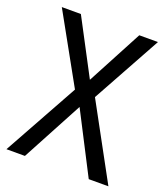

<svg xmlns="http://www.w3.org/2000/svg" viewBox="-132 -807 782 899"><g transform="rotate(20 259.0 -357.0)"><path d="M513 0H415L259 -303L97 0H5L211 -372L21 -714H116L261 -439L407 -714H500L311 -371Z"/></g></svg>

Font: Noto Sans Gujarati SemiCondensed
Style: Regular
Weight: 400
Width: 4
Designer: Jelle Bosma - Monotype Design Team, Universal Thirst
Foundry: Monotype Imaging Inc.
Version: Version 2.106; ttfautohint (v1.8.4.7-5d5b)